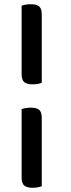

<svg xmlns="http://www.w3.org/2000/svg" viewBox="-20 -702 333 906"><path d="M177 -311Q158 -304 133 -304Q108 -304 95 -314Q82 -324 82 -352V-675Q101 -682 126 -682Q152 -682 164.5 -672Q177 -662 177 -634ZM177 177Q158 184 133 184Q108 184 95 174Q82 164 82 136V-187Q101 -194 126 -194Q152 -194 164.5 -184Q177 -174 177 -146Z"/></svg>

Font: Baloo Paaji 2 Medium
Style: Regular
Weight: 500
Designer: Shuchita Grover, Noopur Datye and Ek Type
Foundry: Ek Type
Version: Version 1.640;hotconv 1.0.111;makeotfexe 2.5.65597; ttfautoh